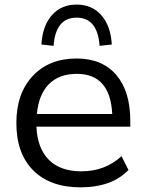

<svg xmlns="http://www.w3.org/2000/svg" viewBox="-20 -802 627 831"><path d="M328.1 8.8Q197.3 8.8 124 -64.5Q50.8 -137.7 50.8 -269.5Q50.8 -397.5 121.6 -473.1Q192.4 -548.8 311.5 -548.8Q421.9 -548.8 482.9 -478Q543.9 -407.2 543.9 -279.3V-253.9H137.7Q141.6 -160.2 191.4 -110.4Q241.2 -60.5 332 -60.5Q434.6 -60.5 505.9 -126L536.1 -66.4Q463.9 8.8 328.1 8.8ZM139.6 -308.6H465.8Q457 -482.4 312.5 -482.4Q236.3 -482.4 191.9 -438Q147.5 -393.6 139.6 -308.6ZM159.2 -609.4Q164.1 -690.4 204.6 -736.3Q245.1 -782.2 311.5 -782.2Q377.9 -782.2 418.5 -736.3Q459 -690.4 463.9 -609.4L411.1 -603.5Q402.3 -725.6 311.5 -725.6Q220.7 -725.6 211.9 -603.5Z"/></svg>

Font: Min Sans
Style: Regular
Weight: 400
Designer: Jinseong-Kim, NotoSansCJK, Nunito
Foundry: Jinseong-Kim
Version: Version 1.400;Glyphs 3.1.2 (3151)